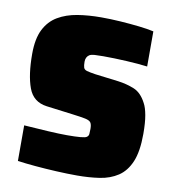

<svg xmlns="http://www.w3.org/2000/svg" viewBox="-80 -767 768 845"><g transform="rotate(10 304.5 -344.0)"><path d="M320 8Q277 8 228 5.5Q179 3 133 -1Q87 -5 53 -10V-169Q108 -165 160 -162Q212 -159 246 -159Q322 -159 333 -167Q341 -172 342 -181Q343 -190 343 -204Q343 -224 337 -232.5Q331 -241 312 -245Q293 -249 253 -254L136 -269Q75 -277 54 -334Q33 -391 33 -485Q33 -553 54 -594.5Q75 -636 112.5 -658Q150 -680 199 -688Q248 -696 305 -696Q347 -696 391.5 -693Q436 -690 475.5 -685.5Q515 -681 541 -675V-518Q503 -523 447 -526Q391 -529 343 -529Q319 -529 304 -528Q289 -527 281 -522Q266 -512 266 -491Q266 -474 269 -465Q272 -456 284 -452.5Q296 -449 322 -445L427 -432Q465 -427 498.5 -413.5Q532 -400 554 -357Q564 -339 570 -306Q576 -273 576 -223Q576 -144 556.5 -98Q537 -52 502 -29Q467 -6 420.5 1Q374 8 320 8Z"/></g></svg>

Font: Saira Black
Style: Regular
Weight: 900
Designer: Hector Gatti with collaboration of the Omnibus-Type team
Foundry: Omnibus-Type
Version: Version 1.100; ttfautohint (v1.8.3)